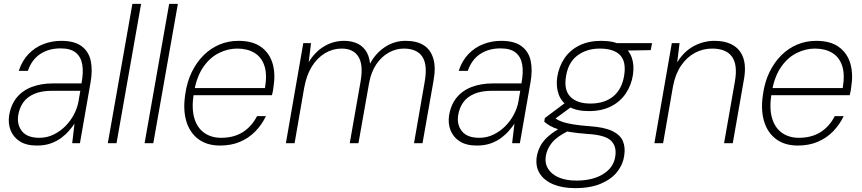

<svg xmlns="http://www.w3.org/2000/svg" viewBox="-20 -740 4455 992"><path d="M171 12Q116 12 82.5 -9.5Q49 -31 35 -66.5Q21 -102 27 -142Q36 -199 66.5 -236Q97 -273 145 -291Q193 -309 253 -309H401Q412 -366 405 -406.5Q398 -447 371 -468.5Q344 -490 293 -490Q232 -490 188 -461Q144 -432 124 -374H77Q94 -426 127 -460.5Q160 -495 204 -512Q248 -529 296 -529Q365 -529 402 -501Q439 -473 449 -425Q459 -377 448 -315L393 0H353L365 -101Q354 -85 337 -65Q320 -45 296.5 -27.5Q273 -10 242 1Q211 12 171 12ZM183 -28Q223 -28 257.5 -45Q292 -62 318.5 -89Q345 -116 362 -148.5Q379 -181 385 -213L395 -271H251Q194 -271 157 -255Q120 -239 100 -210.5Q80 -182 74 -144Q67 -94 94.5 -61Q122 -28 183 -28Z M537 0 664 -720H709L582 0Z M727 0 854 -720H899L772 0Z M1117 12Q1049 12 1004.5 -21.5Q960 -55 942.5 -114Q925 -173 937 -252Q946 -317 971 -368Q996 -419 1032.5 -455Q1069 -491 1114.5 -510Q1160 -529 1212 -529Q1286 -529 1329.5 -497Q1373 -465 1388.5 -411.5Q1404 -358 1393 -290Q1392 -280 1390 -269.5Q1388 -259 1385 -248H967L974 -285H1349Q1361 -356 1346 -400.5Q1331 -445 1294.5 -467Q1258 -489 1205 -489Q1158 -489 1112 -466.5Q1066 -444 1032 -396Q998 -348 984 -273L981 -256Q969 -180 984 -129.5Q999 -79 1035.5 -53.5Q1072 -28 1122 -28Q1188 -28 1234 -57Q1280 -86 1308 -140H1354Q1333 -96 1299.5 -61.5Q1266 -27 1220.5 -7.5Q1175 12 1117 12Z M1457 0 1547 -517H1587L1575 -419Q1608 -473 1655.5 -501Q1703 -529 1758 -529Q1790 -529 1818.5 -518.5Q1847 -508 1867 -482Q1887 -456 1892 -411Q1919 -463 1967.5 -496Q2016 -529 2076 -529Q2132 -529 2168 -507Q2204 -485 2218.5 -438.5Q2233 -392 2219 -318L2163 0H2119L2174 -316Q2190 -405 2162 -447Q2134 -489 2066 -489Q2026 -489 1989 -468.5Q1952 -448 1925 -409Q1898 -370 1887 -311L1832 0H1787L1843 -319Q1858 -406 1831.5 -447.5Q1805 -489 1745 -489Q1699 -489 1659 -465Q1619 -441 1591 -396Q1563 -351 1551 -283L1502 0Z M2444 12Q2389 12 2355.5 -9.5Q2322 -31 2308 -66.5Q2294 -102 2300 -142Q2309 -199 2339.5 -236Q2370 -273 2418 -291Q2466 -309 2526 -309H2674Q2685 -366 2678 -406.5Q2671 -447 2644 -468.5Q2617 -490 2566 -490Q2505 -490 2461 -461Q2417 -432 2397 -374H2350Q2367 -426 2400 -460.5Q2433 -495 2477 -512Q2521 -529 2569 -529Q2638 -529 2675 -501Q2712 -473 2722 -425Q2732 -377 2721 -315L2666 0H2626L2638 -101Q2627 -85 2610 -65Q2593 -45 2569.5 -27.5Q2546 -10 2515 1Q2484 12 2444 12ZM2456 -28Q2496 -28 2530.5 -45Q2565 -62 2591.5 -89Q2618 -116 2635 -148.5Q2652 -181 2658 -213L2668 -271H2524Q2467 -271 2430 -255Q2393 -239 2373 -210.5Q2353 -182 2347 -144Q2340 -94 2367.5 -61Q2395 -28 2456 -28Z M2951 232Q2886 232 2839 212.5Q2792 193 2769 157Q2746 121 2753 71Q2758 41 2771.5 15Q2785 -11 2812.5 -35.5Q2840 -60 2884 -84L2919 -65Q2858 -35 2832 -3Q2806 29 2800 66Q2794 104 2812.5 133Q2831 162 2868.5 177.5Q2906 193 2958 193Q3043 193 3097 159Q3151 125 3159 68Q3167 16 3136.5 -13.5Q3106 -43 3014 -48Q2962 -52 2925.5 -58Q2889 -64 2864 -72Q2839 -80 2822 -90Q2805 -100 2792 -111L2795 -130L2902 -210L2943 -196L2830 -113L2834 -136Q2847 -130 2859 -122.5Q2871 -115 2890 -109Q2909 -103 2941 -97.5Q2973 -92 3026 -88Q3101 -83 3142.5 -63.5Q3184 -44 3198 -11.5Q3212 21 3205 65Q3199 109 3169.5 147Q3140 185 3085.5 208.5Q3031 232 2951 232ZM3022 -166Q2958 -166 2919.5 -189Q2881 -212 2866.5 -252.5Q2852 -293 2859 -342Q2868 -397 2896.5 -439Q2925 -481 2973 -505Q3021 -529 3086 -529Q3152 -529 3190.5 -506.5Q3229 -484 3243.5 -444Q3258 -404 3250 -352Q3242 -300 3213.5 -257.5Q3185 -215 3137 -190.5Q3089 -166 3022 -166ZM3030 -205Q3104 -205 3149 -242.5Q3194 -280 3205 -351Q3216 -422 3183.5 -455.5Q3151 -489 3079 -489Q3011 -489 2963 -453Q2915 -417 2904 -343Q2893 -274 2927.5 -239.5Q2962 -205 3030 -205ZM3167 -478 3158 -517H3349L3342 -481Z M3361 0 3451 -517H3491L3479 -418Q3513 -474 3564 -501.5Q3615 -529 3672 -529Q3728 -529 3766.5 -507Q3805 -485 3820.5 -440Q3836 -395 3823 -326L3766 0H3721L3777 -319Q3792 -405 3762 -447Q3732 -489 3659 -489Q3611 -489 3569.5 -466.5Q3528 -444 3498.5 -400.5Q3469 -357 3457 -293L3406 0Z M4102 12Q4034 12 3989.5 -21.5Q3945 -55 3927.5 -114Q3910 -173 3922 -252Q3931 -317 3956 -368Q3981 -419 4017.5 -455Q4054 -491 4099.5 -510Q4145 -529 4197 -529Q4271 -529 4314.5 -497Q4358 -465 4373.5 -411.5Q4389 -358 4378 -290Q4377 -280 4375 -269.5Q4373 -259 4370 -248H3952L3959 -285H4334Q4346 -356 4331 -400.5Q4316 -445 4279.5 -467Q4243 -489 4190 -489Q4143 -489 4097 -466.5Q4051 -444 4017 -396Q3983 -348 3969 -273L3966 -256Q3954 -180 3969 -129.5Q3984 -79 4020.5 -53.5Q4057 -28 4107 -28Q4173 -28 4219 -57Q4265 -86 4293 -140H4339Q4318 -96 4284.5 -61.5Q4251 -27 4205.5 -7.5Q4160 12 4102 12Z"/></svg>

Font: DM Sans 11pt ExtraLight
Style: Italic
Weight: 250
Italic angle: -10°
Version: Version 4.004;gftools[0.9.30]